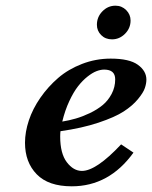

<svg xmlns="http://www.w3.org/2000/svg" viewBox="-20 -652 540 682"><path d="M389.2 -370.1Q389.2 -404.8 350.1 -404.8Q337.4 -404.8 322.8 -399.2Q308.1 -393.6 290.8 -379.9Q273.4 -366.2 257.3 -345.7Q241.2 -325.2 226.1 -292.7Q210.9 -260.3 201.2 -220.2Q225.6 -224.1 249.3 -231Q272.9 -237.8 299.1 -250.2Q325.2 -262.7 344.5 -278.6Q363.8 -294.4 376.5 -318.4Q389.2 -342.3 389.2 -370.1ZM500 -369.1Q500 -355.5 494.6 -339.4Q489.3 -323.2 470 -299.8Q450.7 -276.4 419.4 -256.1Q388.2 -235.8 329.8 -216.3Q271.5 -196.8 194.8 -186Q193.8 -178.2 193.8 -167Q193.8 -106.9 217.3 -75.9Q240.7 -44.9 271 -44.9Q321.8 -44.9 410.2 -139.2L454.1 -109.9Q367.7 9.8 234.9 9.8Q151.9 9.8 110.4 -33Q68.8 -75.7 68.8 -145Q68.8 -183.1 82.5 -224.4Q96.2 -265.6 123.3 -304.7Q150.4 -343.8 186.5 -375Q222.7 -406.2 271.5 -425Q320.3 -443.8 373 -443.8Q439.5 -443.8 469.7 -421.9Q500 -399.9 500 -369.1ZM324.2 -564Q324.2 -591.8 343.8 -611.8Q363.3 -631.8 390.1 -631.8Q412.6 -631.8 428.2 -616.2Q443.8 -600.6 443.8 -579.1Q443.8 -551.8 424.1 -532Q404.3 -512.2 377.9 -512.2Q354.5 -512.2 339.4 -527.3Q324.2 -542.5 324.2 -564Z"/></svg>

Font: Linux Libertine
Style: Bold Italic
Weight: 700
Italic angle: -11.5°
Designer: Philipp H. Poll
Foundry: Philipp H. Poll
Version: Version 4.0.5